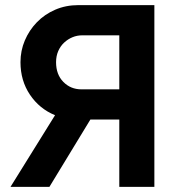

<svg xmlns="http://www.w3.org/2000/svg" viewBox="-20 -730 700 750"><path d="M446 0V-263H333L173 0H21L195 -280Q134 -305 97 -360Q60 -415 60 -487Q60 -532 77 -572Q94 -612 124 -643Q154 -674 195.5 -692Q237 -710 286 -710H583V0ZM446 -592H301Q281 -592 263 -584.5Q245 -577 230.5 -563.5Q216 -550 207.5 -530.5Q199 -511 199 -487Q199 -439 227.5 -410Q256 -381 298 -381H446Z"/></svg>

Font: Oxford Sans
Style: Bold
Weight: 700
Designer: Matt McInerney, Pablo Impallari, Rodrigo Fuenzalida
Foundry: Matt McInerney, Pablo Impallari, Rodrigo Fuenzalida
Version: Version 3.000g; ttfautohint (v1.5) -l 8 -r 28 -G 28 -x 14 -D